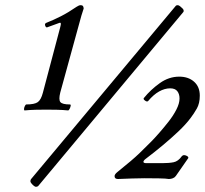

<svg xmlns="http://www.w3.org/2000/svg" viewBox="-20 -676 789 739"><path d="M75 -251Q72 -251 72.5 -257Q73 -263 76 -268.5Q79 -274 81 -274Q113 -274 125.5 -283Q138 -292 145 -319L212 -572Q215 -583 214 -586.5Q213 -590 206 -587Q195 -583 185.5 -579.5Q176 -576 162 -571Q157 -569 154 -577Q151 -585 158 -588Q186 -599 214.5 -613.5Q243 -628 275 -650Q284 -656 290 -656Q298 -656 300 -651.5Q302 -647 302 -643Q297 -629 293.5 -616.5Q290 -604 287 -593L212 -320Q205 -292 212.5 -283Q220 -274 249 -274Q253 -274 252 -268.5Q251 -263 248 -257Q245 -251 242 -251Q221 -253 200.5 -253.5Q180 -254 159 -254Q138 -254 117 -253.5Q96 -253 75 -251ZM118 43Q115 43 110 39Q105 35 101 30Q97 25 97 22Q97 18 99 14L657 -654Q659 -656 664 -656Q668 -656 673 -652Q678 -648 682.5 -643.5Q687 -639 687 -635Q687 -630 685 -629L127 40Q124 43 118 43ZM434 13Q421 13 421 2Q421 -2 424 -6Q427 -10 432 -14Q464 -40 483 -56Q502 -72 519 -88.5Q536 -105 562 -131Q574 -143 592 -163.5Q610 -184 628.5 -207.5Q647 -231 659 -254.5Q671 -278 671 -297Q671 -314 662.5 -325Q654 -336 635 -336Q614 -336 592.5 -324Q571 -312 550 -287Q546 -283 538 -289Q530 -295 534 -299Q560 -331 595 -356Q630 -381 670 -381Q705 -381 727 -361.5Q749 -342 749 -308Q749 -278 737.5 -258Q726 -238 713 -221Q695 -197 666.5 -170Q638 -143 605.5 -116Q573 -89 540 -64Q536 -61 534 -58Q532 -55 532 -53Q532 -48 544 -48H604Q630 -48 648 -51.5Q666 -55 680 -75Q684 -79 688 -79Q693 -79 699 -76Q705 -73 705 -68L657 1Q653 7 645.5 10Q638 13 630 13Q620 11 591 10.5Q562 10 536 10Q514 10 487 11Q460 12 434 13Z"/></svg>

Font: Junicode VF
Style: Italic
Weight: 400
Italic angle: -11°
Designer: Peter S. Baker
Version: Version 2.209